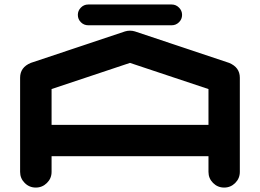

<svg xmlns="http://www.w3.org/2000/svg" viewBox="-20 -847 1174 867"><path d="M921.4 -283.2V-444.8L566.9 -563L212.9 -444.8V-283.2ZM1063 -70.8Q1063 -41.5 1042.2 -20.8Q1021.5 0 992.2 0Q962.9 0 942.1 -20.8Q921.4 -41.5 921.4 -70.8V-141.6H212.9V-70.8Q212.9 -41.5 191.9 -20.8Q170.9 0 141.6 0Q112.3 0 91.6 -20.8Q70.8 -41.5 70.8 -70.8V-496.1Q70.8 -543 119.1 -563L120.1 -563.5H120.6L544.4 -705.1Q555.2 -708.5 566.9 -708.5Q578.6 -708.5 589.4 -705.1L1013.2 -563.5H1014.2L1014.6 -563Q1063 -543 1063 -496.1ZM755.4 -826.7Q774.4 -826.7 788.3 -812.7Q802.2 -798.8 802.2 -779.8Q802.2 -760.3 788.3 -746.6Q774.4 -732.9 755.4 -732.9H378.4Q358.9 -732.9 345.2 -746.6Q331.5 -760.3 331.5 -779.8Q331.5 -798.8 345.2 -812.7Q358.9 -826.7 378.4 -826.7Z"/></svg>

Font: Robtronika
Style: Regular
Weight: 400
Designer: GGBot
Version: 1.00